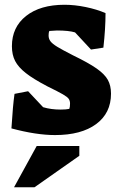

<svg xmlns="http://www.w3.org/2000/svg" viewBox="-20 -550 501 806"><path d="M28 -11Q34 -109 41 -156L98 -167L161 -100Q194 -90 235 -90Q258 -90 271 -93Q274 -101 274 -115Q274 -127 268.5 -135Q263 -143 244 -154Q225 -165 178 -188Q119 -219 88 -243.5Q57 -268 43.5 -294Q30 -320 30 -356Q30 -436 89.5 -483Q149 -530 251 -530Q293 -530 339.5 -520.5Q386 -511 423 -495Q423 -430 414 -350L362 -342L295 -414Q269 -422 219 -422Q211 -422 187 -420Q184 -414 184 -401Q184 -387 192 -376.5Q200 -366 220.5 -353.5Q241 -341 286 -318Q352 -286 385.5 -262.5Q419 -239 432.5 -215Q446 -191 446 -157Q446 -75 383.5 -29Q321 17 211 17Q132 17 28 -11ZM134 63H313V104L125 236H39Z"/></svg>

Font: Suez One
Style: Regular
Weight: 400
Designer: Michal Sahar
Foundry: Hagilda
Version: Version 1.001